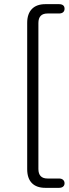

<svg xmlns="http://www.w3.org/2000/svg" viewBox="-20 -725 331 925"><path d="M199 180Q156 180 133.5 157Q111 134 111 90V-615Q111 -658 133.5 -681.5Q156 -705 199 -705H264Q277 -705 284 -699.5Q291 -694 291 -683Q291 -672 284 -666Q277 -660 264 -660H209Q165 -660 165 -614V89Q165 135 209 135H264Q277 135 284 141.5Q291 148 291 158Q291 168 284 174Q277 180 264 180Z"/></svg>

Font: Nunito VF Beta Light
Style: Regular
Weight: 300
Designer: Vernon Adams
Foundry: newtypography
Version: Version 3.001